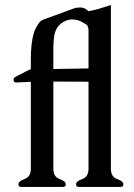

<svg xmlns="http://www.w3.org/2000/svg" viewBox="-20 -734 527 754"><path d="M189.5 -413.6V-71.3Q189.5 -39.6 213.9 -31Q238.3 -22.5 238.3 -10.3Q238.3 0 228 0H62.5Q52.2 0 52.2 -10.3Q52.2 -22.5 76.7 -31Q101.1 -39.6 101.1 -71.3V-412.6Q82.5 -412.1 45.4 -410.2H43Q33.7 -410.2 33.2 -419.9V-420.9Q33.2 -428.7 42.5 -433.1Q49.8 -436.5 83 -454.1Q90.3 -458 97.2 -460.9Q98.6 -461.4 101.1 -461.4V-501.5Q101.1 -563.5 112.3 -602.5Q117.7 -621.6 133.3 -644Q139.6 -653.3 151.9 -657.7L276.4 -703.1Q280.8 -703.6 293 -704.6H294.9Q305.2 -704.6 314.9 -699.7Q318.8 -697.8 327.6 -689.9Q349.6 -693.8 371.6 -700.4Q393.6 -707 415.5 -714.4V-71.3Q415.5 -39.6 439.9 -31Q464.4 -22.5 464.4 -10.3Q464.4 0 454.1 0H289.1Q278.8 0 278.8 -10.3Q278.8 -22.5 303.2 -31Q327.6 -39.6 327.6 -71.3V-413.1ZM189.5 -462.9 327.6 -465.3V-613.8Q327.6 -626 321.8 -636.2Q319.3 -636.7 311 -642.6Q287.6 -657.7 264.6 -657.7Q251 -657.7 237.8 -652.3Q196.8 -634.8 191.9 -585.4Q189.9 -566.4 189.5 -545.4Z"/></svg>

Font: Caudex
Style: Regular
Weight: 400
Version: Version 1.01